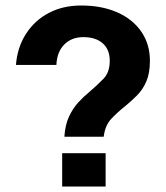

<svg xmlns="http://www.w3.org/2000/svg" viewBox="-20 -678 604 698"><path d="M214 -181Q217 -225 231 -254.5Q245 -284 264 -305Q283 -326 304 -343Q333 -368 356 -391.5Q379 -415 379 -457Q379 -498 353.5 -520.5Q328 -543 283 -543Q240 -543 213.5 -516Q187 -489 185 -442H38Q43 -506 74.5 -555Q106 -604 157.5 -631Q209 -658 275 -658Q350 -658 406.5 -633Q463 -608 494 -562.5Q525 -517 525 -457Q525 -412 512 -382Q499 -352 478 -331Q457 -310 435 -292Q407 -270 384.5 -246Q362 -222 357 -181ZM364 0H206V-121H364Z"/></svg>

Font: Overused Grotesk
Style: Bold
Weight: 700
Version: Version 0.003